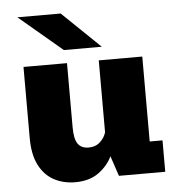

<svg xmlns="http://www.w3.org/2000/svg" viewBox="-52 -763 754 822"><g transform="rotate(-5 325.0 -351.5)"><path d="M239 11Q188 11 147.8 -10.5Q107.5 -32 84 -77.5Q60.5 -123 60.5 -195V-500H247.5V-224Q247.5 -174.5 262.2 -153.2Q277 -132 308.5 -132Q339 -132 358.5 -150.5Q378 -169 384 -191V-500H571V-135H626V0H427L398 -86.5Q378.5 -46 339 -17.5Q299.5 11 239 11ZM239 -557 53 -714H239L402 -557Z"/></g></svg>

Font: Trispace ExtraBold
Style: Regular
Weight: 800
Designer: Tyler Finck
Foundry: Etcetera Type Company
Version: Version 1.210; ttfautohint (v1.8.3)